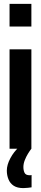

<svg xmlns="http://www.w3.org/2000/svg" viewBox="-20 -763 210 985"><path d="M29 -627V-743H141V-627ZM29 0V-510H141V0ZM100 202Q69 202 50.5 190Q32 178 23.5 157Q15 136 15 112Q15 83 33 49Q51 15 79 -10L141 0Q133 10 123.5 25.5Q114 41 107 59Q100 77 100 94Q100 111 106 123.5Q112 136 132 136Q134 136 136 136Q138 136 142 135V198Q135 199 123.5 200.5Q112 202 100 202Z"/></svg>

Font: Saira UltraCondensed ExtraBold
Style: Regular
Weight: 800
Width: 1
Designer: Hector Gatti with collaboration of the Omnibus-Type team
Foundry: Omnibus-Type
Version: Version 1.101